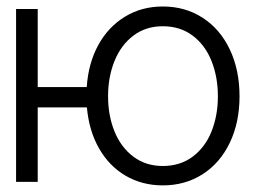

<svg xmlns="http://www.w3.org/2000/svg" viewBox="-20 -558 810 589"><path d="M95.7 -291H246.1Q251 -364.3 281.7 -420.2Q312.5 -476.1 363.8 -507.1Q415 -538.1 479.5 -538.1Q548.3 -538.1 601.8 -503.4Q655.3 -468.8 685.1 -406Q714.8 -343.3 714.8 -262.7Q714.8 -182.6 685.1 -120.4Q655.3 -58.1 601.8 -23.7Q548.3 10.7 479.5 10.7Q416 10.7 365.2 -19Q314.5 -48.8 283.7 -103Q252.9 -157.2 246.6 -228.5H95.7V0H29.3V-530.3H95.7ZM648.4 -262.7Q648.4 -321.8 628.9 -370.8Q609.4 -419.9 571 -448.7Q532.7 -477.5 479.5 -477.5Q427.2 -477.5 389.2 -448.7Q351.1 -419.9 331.3 -370.8Q311.5 -321.8 311.5 -262.7Q311.5 -203.6 331.3 -154.8Q351.1 -106 389.2 -77.4Q427.2 -48.8 479.5 -48.8Q532.7 -48.8 571 -77.4Q609.4 -106 628.9 -154.8Q648.4 -203.6 648.4 -262.7Z"/></svg>

Font: Pretendard GOV Light
Style: Regular
Weight: 300
Designer: Base glyphs from Inter by Rasmus Andersson; Hangeul glyphs from Noto Sans CJK(Source Han Sans) by Jang Soo-young and Kan
Foundry: Kil Hyung-jin
Version: Version 1.309